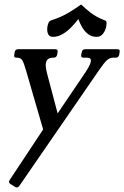

<svg xmlns="http://www.w3.org/2000/svg" viewBox="-20 -661 558 862"><path d="M185.2 -40.2 96.2 -347Q87 -379 80 -390.5Q73 -402 56 -402H54Q41 -402 44 -415L46 -427Q48.2 -440 61.2 -440H227.8Q240.8 -440 238.5 -427L236.5 -415Q233.5 -402 220.5 -402H218.5Q190.5 -402 186.5 -379Q183.8 -368 186.8 -352Q189.8 -336 194.5 -319L247.8 -117.8ZM223.8 -129.8 353.2 -321Q366.5 -340 376 -356.5Q385.5 -373 387.5 -384Q391.2 -402 371.2 -402H355.2Q342.2 -402 344.5 -415L347.2 -427Q349.5 -440 362.5 -440H507Q520 -440 517 -427L515 -415Q512 -402 499 -402H487Q473 -402 460.5 -391Q448 -380 426 -348L67.5 172.5Q58.5 185.2 48.5 178.5L26.8 165Q16 158.2 23.5 147L187 -99.8ZM331.8 -575.5Q317.5 -556.8 299.6 -538.4Q281.8 -520 260.8 -507.8Q239.8 -495.5 217.8 -495.5Q200.8 -495.5 195.2 -509.9Q189.8 -524.2 193.2 -543.2Q195.2 -552 198 -558.8Q200.8 -565.5 207.5 -568.8Q231.8 -576.8 250.8 -585Q269.8 -593.2 291.4 -606.1Q313 -619 344.2 -641Q367.5 -619 384.1 -606.1Q400.8 -593.2 416.2 -585Q431.8 -576.8 452.8 -568.8Q458.5 -565.5 458.5 -558.8Q458.5 -552 457.2 -543.2Q453.8 -524.2 442.6 -509.9Q431.5 -495.5 414 -495.5Q391.8 -495.5 375.8 -507.8Q359.8 -520 349 -538.4Q338.2 -556.8 331.8 -575.5Z"/></svg>

Font: Young Serif Light
Style: Italic
Weight: 300
Italic angle: -10.979°
Designer: Bastien Sozeau
Foundry: NBR — Bastien Sozeau
Version: Version 5.001